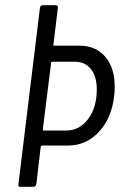

<svg xmlns="http://www.w3.org/2000/svg" viewBox="-20 -720 469 740"><path d="M422 -387Q422 -363 420 -350Q410 -264 361 -211.5Q312 -159 242 -159H142Q139 -159 137 -155L120 -10Q119 -6 116 -3Q113 0 109 0H59Q49 0 51 -10L134 -690Q136 -700 145 -700H195Q199 -700 201.5 -697Q204 -694 203 -690L186 -548Q185 -547 186 -545.5Q187 -544 189 -544H286Q349 -544 385.5 -501.5Q422 -459 422 -387ZM353 -376Q353 -425 330.5 -453.5Q308 -482 269 -482H181Q177 -482 177 -478L145 -221Q145 -217 149 -217H236Q286 -217 319.5 -261Q353 -305 353 -376Z"/></svg>

Font: Barlow Condensed
Style: Italic
Weight: 400
Width: 3
Italic angle: -7°
Designer: Jeremy Tribby
Foundry: Tribby Type
Version: Version 1.408